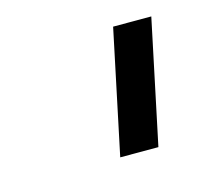

<svg xmlns="http://www.w3.org/2000/svg" viewBox="-46 -765 305 292"><g transform="rotate(-15 106.5 -618.5)"><path d="M111.8 -521 152.8 -715.8H212.9L171.9 -521Z"/></g></svg>

Font: Rawline
Style: Italic
Weight: 400
Italic angle: -12°
Designer: Matt McInerney, Pablo Impallari, Rodrigo Fuenzalida
Foundry: Matt McInerney, Pablo Impallari, Rodrigo Fuenzalida
Version: Version 4.020;PS 004.020;hotconv 1.0.88;makeotf.lib2.5.64775